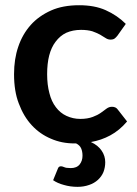

<svg xmlns="http://www.w3.org/2000/svg" viewBox="-20 -541 522 734"><path d="M430.7 -121.6 465.8 -76.7Q437 -42.5 401.4 -23.4Q367.2 -4.9 327.6 2Q355 14.6 368.7 35.2Q382.3 55.2 382.3 79.1Q382.3 98.6 375.5 116.7Q368.7 133.3 354.5 146.5Q339.8 159.7 320.8 166Q300.3 173.3 276.4 173.3Q249 173.3 224.1 166Q200.2 159.7 183.1 147.9L201.7 102.5Q204.6 94.7 213.4 94.7Q215.3 94.7 219.2 95.7Q220.7 96.2 225.6 98.1Q230.5 100.1 234.9 100.6Q242.7 101.6 250.5 101.6Q273.4 101.6 284.7 87.4Q295.4 73.7 295.4 54.2Q295.4 38.6 290.5 26.9Q285.2 14.2 271 7.3H264.6Q215.8 7.3 174.8 -10.7Q132.8 -28.3 101.6 -62Q70.3 -95.7 51.8 -145.5Q33.7 -191.9 33.7 -257.3Q33.7 -315.4 49.8 -362.3Q65.9 -410.2 97.7 -445.8Q128.4 -480 175.3 -501Q220.2 -521 282.7 -521Q341.3 -521 383.3 -502.4Q428.2 -482.4 460.9 -449.7L428.7 -404.3Q423.3 -397.5 418 -393.6Q412.6 -389.6 402.3 -389.6Q392.6 -389.6 383.8 -395.5Q380.9 -397 373.8 -401.6Q366.7 -406.2 362.3 -408.7Q347.2 -416.5 333 -421.4Q314.5 -426.8 290 -426.8Q258.3 -426.8 232.9 -415.5Q209.5 -404.3 192.4 -381.3Q176.3 -360.4 168 -328.6Q160.2 -297.9 160.2 -257.3Q160.2 -216.8 168.9 -184.6Q176.8 -152.8 193.8 -130.9Q210.4 -108.9 233.9 -98.1Q258.8 -86.4 287.1 -86.4Q314.5 -86.4 335 -94.2Q352.5 -100.6 365.7 -109.9Q372.1 -114.3 387.7 -126Q397 -132.8 408.2 -132.8Q423.3 -132.8 430.7 -121.6Z"/></svg>

Font: Lato-SemiBold
Style: Bold
Weight: 500
Designer: Lukasz Dziedzic with Adam Twardoch and Botio Nikoltchev
Foundry: tyPoland Lukasz Dziedzic
Version: ""